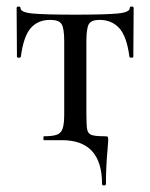

<svg xmlns="http://www.w3.org/2000/svg" viewBox="-20 -430 461 589"><path d="M170 0H115Q113 0 113 -6Q113 -12 115 -12Q142 -12 155 -17Q168 -22 172.5 -36.5Q177 -51 177 -81V-303Q177 -343 169 -356Q161 -369 134 -369Q96 -369 74 -343.5Q52 -318 44 -256Q43 -253 37.5 -253Q32 -253 32 -256L31 -405Q31 -410 37 -410Q43 -410 43 -405Q43 -392 80.5 -388.5Q118 -385 212 -385Q302 -385 340 -388.5Q378 -392 378 -405Q378 -410 384 -410Q390 -410 390 -405L389 -256Q389 -253 383.5 -253Q378 -253 377 -256Q369 -318 346 -343.5Q323 -369 285 -369Q260 -369 252.5 -356Q245 -343 245 -303V-81Q245 -45 247.5 -32.5Q250 -20 261 -16Q272 -12 301 -12Q309 -12 310.5 -10.5Q312 -9 312 0Q312 6 310 28Q305 81 305 134Q305 139 299 139Q293 139 293 134Q293 0 170 0Z"/></svg>

Font: Cormorant Garamond Medium
Style: Regular
Weight: 500
Designer: Christian Thalmann (Catharsis Fonts)
Foundry: Catharsis Fonts
Version: Version 4.000